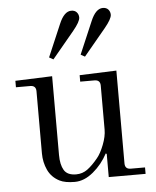

<svg xmlns="http://www.w3.org/2000/svg" viewBox="-52 -758 659 811"><g transform="rotate(-5 277.5 -353.0)"><path d="M169.9 -525.4 228.5 -662.6Q250 -713.9 280.3 -713.9Q295.4 -713.9 303.5 -704.6Q311.5 -695.3 311.5 -682.6Q311.5 -665 280.8 -627.9L187.5 -515.6ZM303.7 -525.4 362.3 -662.6Q383.8 -713.9 414.1 -713.9Q429.2 -713.9 437.3 -704.6Q445.3 -695.3 445.3 -682.6Q445.3 -665 414.6 -627.9L321.3 -515.6ZM19.5 -412.1V-439.5L175.8 -445.3V-111.3Q175.8 -70.3 189.7 -46.9Q203.6 -23.4 241.2 -23.4Q268.1 -23.4 289.6 -39.3Q311 -55.2 334 -83.5Q349.6 -102.1 363.3 -137.2Q377 -172.4 377 -201.2V-387.7Q377 -412.1 352.5 -412.1H292V-439.5L448.2 -445.3V-51.8Q448.2 -27.3 472.7 -27.3H533.2V0H377V-98.1L373 -100.6Q349.6 -56.2 311.3 -24.2Q272.9 7.8 232.4 7.8Q191.4 7.8 168.5 -3.9Q134.8 -21 119.6 -53.7Q104.5 -86.4 104.5 -124V-387.7Q104.5 -412.1 80.1 -412.1Z"/></g></svg>

Font: Theano Modern
Style: Regular
Weight: 400
Designer: Alexey Kryukov
Version: Version 2.00